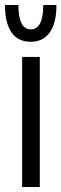

<svg xmlns="http://www.w3.org/2000/svg" viewBox="-38 -752 247 772"><path d="M51 -523H122V0H51ZM-18 -732H36Q36 -634 86 -634Q111 -634 123.5 -659Q136 -684 136 -732H189Q189 -659 162 -621.5Q135 -584 86 -584Q34 -584 8 -622Q-18 -660 -18 -732Z"/></svg>

Font: Mona Sans Condensed
Style: Regular
Weight: 400
Width: 3
Designer: Deni Anggara
Foundry: GitHub
Version: Version 2.000